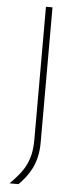

<svg xmlns="http://www.w3.org/2000/svg" viewBox="-59 -745 387 936"><g transform="rotate(5 134.5 -276.5)"><path d="M25 160Q56 129.5 78.8 99.2Q101.5 69 114 31.5Q126.5 -6 127 -59V-238V-475Q127 -540.5 127 -596.5Q127 -652.5 127 -713H159Q159 -652.5 159 -596.5Q159 -540.5 159 -475V-269Q159 -211.5 159 -157.8Q159 -104 159 -52Q159 -12.5 151.5 19.5Q144 51.5 131 77Q118 102.5 102 122.8Q86 143 69 160Z"/></g></svg>

Font: Commissioner Thin
Style: Regular
Weight: 100
Designer: Kostas Bartsokas
Foundry: Kostas Bartsokas
Version: Version 1.001;gftools[0.9.23]